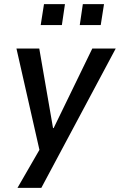

<svg xmlns="http://www.w3.org/2000/svg" viewBox="-20 -734 583 934"><path d="M65 180 181 -21 180 31 60 -498H171L238 -111H241L429 -498H543L181 180ZM368 -612 383 -714H486L470 -612ZM178 -612 194 -714H296L281 -612Z"/></svg>

Font: Nunito Sans 7pt SemiCondensed SemiBold
Style: Italic
Weight: 600
Width: 4
Italic angle: -9°
Designer: Vernon Adams
Foundry: Vernon Adams
Version: Version 3.101;gftools[0.9.27]